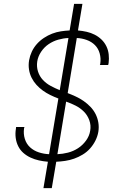

<svg xmlns="http://www.w3.org/2000/svg" viewBox="-20 -863 640 990"><path d="M204 107 227 -29Q203 -31 180.5 -36Q158 -41 137.5 -50.5Q117 -60 100.5 -74.5Q84 -89 74 -109Q64 -129 61 -152Q58 -175 62 -199Q62 -202 62.5 -204Q63 -206 63 -208H106Q105 -206 105 -204.5Q105 -203 104 -201Q100 -173 108 -147Q116 -121 135 -103.5Q154 -86 180 -77.5Q206 -69 233 -68L281 -355Q260 -363 239.5 -373Q219 -383 201 -396Q183 -409 168 -425.5Q153 -442 143 -462Q133 -482 129.5 -505Q126 -528 130 -552Q134 -575 144 -596.5Q154 -618 170 -636Q186 -654 206.5 -667.5Q227 -681 249 -689.5Q271 -698 294 -701.5Q317 -705 339 -706L362 -843H405L382 -706Q405 -704 427 -699Q449 -694 468.5 -684Q488 -674 503.5 -659Q519 -644 528.5 -624.5Q538 -605 540.5 -582.5Q543 -560 540 -537Q539 -534 538.5 -532Q538 -530 538 -528H495Q496 -530 496.5 -531.5Q497 -533 497 -535Q501 -562 494 -587.5Q487 -613 469.5 -630.5Q452 -648 427 -657Q402 -666 376 -667L329 -383Q350 -375 371.5 -365Q393 -355 411.5 -342Q430 -329 446 -312.5Q462 -296 472.5 -275.5Q483 -255 487 -231.5Q491 -208 487 -183Q483 -160 472 -138Q461 -116 444.5 -97.5Q428 -79 406.5 -66Q385 -53 362.5 -45Q340 -37 316.5 -33.5Q293 -30 270 -29L247 107ZM288 -398 333 -667Q307 -666 280.5 -658.5Q254 -651 231 -635.5Q208 -620 192 -596Q176 -572 172 -546Q168 -519 176 -494Q184 -469 201.5 -450.5Q219 -432 241.5 -420Q264 -408 288 -398ZM276 -68Q303 -69 330.5 -76Q358 -83 382 -98.5Q406 -114 423.5 -138Q441 -162 445 -189Q450 -217 440.5 -243Q431 -269 412.5 -287.5Q394 -306 370.5 -318Q347 -330 321 -339Z"/></svg>

Font: Iosevka SS04 XLt Ex
Style: Italic
Weight: 200
Width: 7
Italic angle: -9°
Monospace: yes
Designer: Belleve Invis
Foundry: Belleve Invis
Version: Version 19.0.0; ttfautohint (v1.8.4)